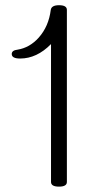

<svg xmlns="http://www.w3.org/2000/svg" viewBox="-20 -694 322 726"><path d="M203.1 11.7Q172.9 11.7 172.9 -5.9V-527.3Q119.1 -472.7 56.2 -472.7Q24.4 -472.7 24.4 -489.7Q24.4 -503.9 46.9 -506.3Q92.3 -513.7 126.5 -551.8Q164.1 -594.2 171.9 -656.2Q174.3 -674.3 203.1 -674.3Q232.9 -674.3 232.9 -656.7V-5.9Q232.9 11.7 203.1 11.7Z"/></svg>

Font: Gayathri Thin
Style: Regular
Weight: 100
Designer: Binoy Dominic <binoy.domenic@gmail.com>
Foundry: SMC
Version: Version 1.000